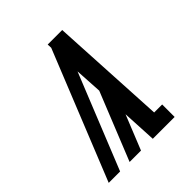

<svg xmlns="http://www.w3.org/2000/svg" viewBox="-200 -868 1001 1001"><g transform="rotate(-45 300.0 -367.5)"><path d="M27 0 313 -710 312 -735H419L454 -92H513V0H352L342 -191L265 0H181L332 -375L323 -526L111 0Z"/></g></svg>

Font: Iosevka Curly Slab SmBdExObl
Style: Regular
Weight: 600
Width: 7
Italic angle: -9°
Monospace: yes
Designer: Belleve Invis
Foundry: Belleve Invis
Version: Version 11.1.0; ttfautohint (v1.8.3)